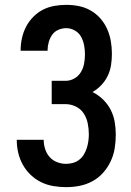

<svg xmlns="http://www.w3.org/2000/svg" viewBox="-20 -763 540 791"><path d="M252 8Q226 8 199.5 3.5Q173 -1 149.5 -12.5Q126 -24 106.5 -42.5Q87 -61 74 -84.5Q61 -108 55 -134Q49 -160 49 -187H160Q160 -168 166 -149Q172 -130 184.5 -116Q197 -102 215 -95Q233 -88 252 -88Q267 -88 281 -92Q295 -96 306.5 -105Q318 -114 325.5 -126.5Q333 -139 337.5 -153Q342 -167 344 -181.5Q346 -196 346 -210Q346 -232 341.5 -254.5Q337 -277 325 -295.5Q313 -314 292.5 -324Q272 -334 250 -334H193V-430H250Q269 -430 286 -439.5Q303 -449 313 -465.5Q323 -482 326.5 -501Q330 -520 330 -539Q330 -558 326.5 -576.5Q323 -595 314 -611.5Q305 -628 288 -637.5Q271 -647 253 -647Q236 -647 220 -640Q204 -633 194.5 -619Q185 -605 180.5 -588.5Q176 -572 176 -555Q176 -555 176 -554.5Q176 -554 176 -554H65Q65 -555 65 -555.5Q65 -556 65 -557Q65 -581 70.5 -606Q76 -631 87.5 -653Q99 -675 116.5 -693Q134 -711 156 -722.5Q178 -734 203 -738.5Q228 -743 253 -743Q279 -743 304.5 -738Q330 -733 353 -720Q376 -707 393.5 -687Q411 -667 421.5 -643.5Q432 -620 436.5 -594Q441 -568 441 -542Q441 -518 437.5 -495Q434 -472 424 -451Q414 -430 397.5 -412.5Q381 -395 361 -384Q385 -372 404.5 -353Q424 -334 436 -310.5Q448 -287 452.5 -261Q457 -235 457 -208Q457 -180 452.5 -152Q448 -124 436 -98.5Q424 -73 405 -51.5Q386 -30 361 -16.5Q336 -3 308.5 2.5Q281 8 252 8Z"/></svg>

Font: Iosevka SS08 Regular
Style: Bold
Weight: 700
Monospace: yes
Designer: Belleve Invis
Foundry: Belleve Invis
Version: Version 16.3.4; ttfautohint (v1.8.4)